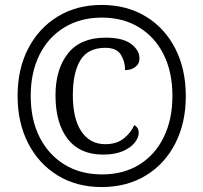

<svg xmlns="http://www.w3.org/2000/svg" viewBox="-20 -745 820 775"><path d="M390 10Q289 10 212.5 -37Q136 -84 93.5 -167Q51 -250 51 -358Q51 -466 93.5 -548.5Q136 -631 212.5 -678Q289 -725 390 -725Q492 -725 568.5 -678.5Q645 -632 687.5 -549Q730 -466 730 -357Q730 -249 687.5 -166Q645 -83 568.5 -36.5Q492 10 390 10ZM392 -41Q479 -41 543 -81Q607 -121 641.5 -192.5Q676 -264 676 -358Q676 -453 641 -524Q606 -595 541.5 -634.5Q477 -674 391 -674Q305 -674 240 -634.5Q175 -595 139.5 -524Q104 -453 104 -358Q104 -261 140.5 -190Q177 -119 241.5 -80Q306 -41 392 -41ZM396 -121Q302 -121 253 -184.5Q204 -248 204 -360Q204 -466 254.5 -529.5Q305 -593 406 -593Q476 -593 509.5 -567.5Q543 -542 543 -509Q543 -487 526 -474.5Q509 -462 485 -462Q485 -496 468 -524Q451 -552 405 -552Q335 -552 304.5 -502Q274 -452 274 -361Q274 -266 308.5 -214.5Q343 -163 405 -163Q451 -163 480 -186.5Q509 -210 522 -240Q540 -230 540 -209Q540 -190 524 -169.5Q508 -149 476 -135Q444 -121 396 -121Z"/></svg>

Font: Noto Serif Myanmar SemiCondensed
Style: Regular
Weight: 400
Width: 4
Designer: Ben Mitchell and the Monotype Design Team
Foundry: Monotype Imaging Inc.
Version: Version 2.106; ttfautohint (v1.8.4.7-5d5b)